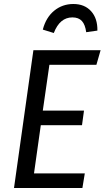

<svg xmlns="http://www.w3.org/2000/svg" viewBox="-20 -940 523 960"><path d="M462 -616H227L194 -387H400L390 -314H184L150 -73H404L392 0H50L147 -689H483ZM194 -792Q210 -853 251 -886.5Q292 -920 347 -920Q403 -920 435.5 -884Q468 -848 467 -787L411 -779Q406 -817 389.5 -835Q373 -853 342 -853Q279 -853 249 -775Z"/></svg>

Font: Fira Sans Condensed
Style: Italic
Weight: 400
Width: 3
Italic angle: -8°
Designer: bBox Type GmbH & Carrois Corporate GbR & Edenspiekermann AG
Foundry: bBox Type GmbH & Carrois Corporate GbR & Edenspiekermann AG
Version: Version 4.301